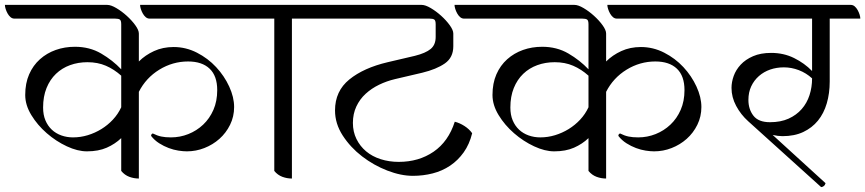

<svg xmlns="http://www.w3.org/2000/svg" viewBox="-59 -722 3533 784"><path d="M436 -158Q411 -134 377 -119Q343 -104 296 -104Q258 -104 214 -124.5Q170 -145 132 -178Q94 -211 69 -252Q44 -293 44 -334Q44 -382 60 -418.5Q76 -455 104 -480Q132 -505 168.5 -518Q205 -531 247 -531Q307 -531 354 -503.5Q401 -476 436 -439V-623Q436 -638 430.5 -642Q425 -646 411 -646H0Q-9 -646 -16 -652Q-23 -658 -28 -667Q-33 -676 -36 -685.5Q-39 -695 -39 -702H379Q394 -702 416 -689Q438 -676 458.5 -657.5Q479 -639 493.5 -619Q508 -599 508 -585V-471Q534 -497 570 -513.5Q606 -530 650 -530Q700 -530 745 -507Q790 -484 823.5 -448Q857 -412 877 -368.5Q897 -325 897 -285Q897 -246 880.5 -212.5Q864 -179 837 -155Q810 -131 775.5 -117.5Q741 -104 704 -104Q689 -104 669.5 -107Q650 -110 630 -117.5Q610 -125 591 -137Q572 -149 558 -167Q558 -175 565 -177Q583 -168 599.5 -164.5Q616 -161 639 -161Q676 -161 710 -174.5Q744 -188 770.5 -213Q797 -238 812.5 -273.5Q828 -309 828 -354Q828 -412 797 -441.5Q766 -471 709 -471Q646 -471 591.5 -437.5Q537 -404 508 -347V7Q488 7 469 0Q450 -7 436 -24ZM239 -161Q270 -161 299.5 -170Q329 -179 355 -195Q381 -211 402 -233.5Q423 -256 436 -284V-413Q407 -439 373.5 -453.5Q340 -468 298 -468Q260 -468 227 -456Q194 -444 169.5 -420.5Q145 -397 131 -362.5Q117 -328 117 -283Q117 -253 126.5 -230.5Q136 -208 152.5 -192.5Q169 -177 191.5 -169Q214 -161 239 -161ZM939 -702Q948 -702 955 -696Q962 -690 967 -681Q972 -672 975 -662.5Q978 -653 978 -646H552Q543 -646 536 -652Q529 -658 524 -667Q519 -676 516 -685.5Q513 -695 513 -702Z M1133 -646V7Q1113 7 1094 0Q1075 -7 1061 -24V-646H939Q930 -646 923 -652Q916 -658 911 -667Q906 -676 903 -685.5Q900 -695 900 -702H1245Q1254 -702 1261 -696Q1268 -690 1273 -681Q1278 -672 1281 -662.5Q1284 -653 1284 -646Z M1836 -646Q1827 -646 1820 -652Q1813 -658 1808 -667Q1803 -676 1800 -685.5Q1797 -695 1797 -702H1914Q1923 -702 1930 -696Q1937 -690 1942 -681Q1947 -672 1950 -662.5Q1953 -653 1953 -646ZM1255 -646Q1251 -646 1244.5 -650.5Q1238 -655 1231.5 -662.5Q1225 -670 1220.5 -680Q1216 -690 1216 -702H1663Q1678 -702 1700 -689Q1722 -676 1742.5 -657.5Q1763 -639 1777.5 -619Q1792 -599 1792 -585V-533Q1792 -487 1757.5 -463Q1723 -439 1665 -425L1554 -399Q1520 -391 1489 -376Q1458 -361 1434 -339Q1410 -317 1396 -287Q1382 -257 1382 -220Q1382 -184 1396.5 -154.5Q1411 -125 1436 -104Q1461 -83 1495.5 -72Q1530 -61 1569 -61Q1651 -61 1711.5 -102.5Q1772 -144 1798 -225Q1818 -220 1837.5 -207.5Q1857 -195 1869 -178Q1858 -133 1834.5 -100Q1811 -67 1779 -45.5Q1747 -24 1708 -14Q1669 -4 1627 -4Q1578 -4 1522.5 -25.5Q1467 -47 1419.5 -83.5Q1372 -120 1340.5 -168.5Q1309 -217 1309 -271Q1309 -350 1367.5 -397.5Q1426 -445 1524 -468L1635 -494Q1679 -505 1699.5 -522Q1720 -539 1720 -571V-623Q1720 -638 1714.5 -642Q1709 -646 1695 -646Z M2344 -158Q2319 -134 2285 -119Q2251 -104 2204 -104Q2166 -104 2122 -124.5Q2078 -145 2040 -178Q2002 -211 1977 -252Q1952 -293 1952 -334Q1952 -382 1968 -418.5Q1984 -455 2012 -480Q2040 -505 2076.5 -518Q2113 -531 2155 -531Q2215 -531 2262 -503.5Q2309 -476 2344 -439V-623Q2344 -638 2338.5 -642Q2333 -646 2319 -646H1908Q1899 -646 1892 -652Q1885 -658 1880 -667Q1875 -676 1872 -685.5Q1869 -695 1869 -702H2287Q2302 -702 2324 -689Q2346 -676 2366.5 -657.5Q2387 -639 2401.5 -619Q2416 -599 2416 -585V-471Q2442 -497 2478 -513.5Q2514 -530 2558 -530Q2608 -530 2653 -507Q2698 -484 2731.5 -448Q2765 -412 2785 -368.5Q2805 -325 2805 -285Q2805 -246 2788.5 -212.5Q2772 -179 2745 -155Q2718 -131 2683.5 -117.5Q2649 -104 2612 -104Q2597 -104 2577.5 -107Q2558 -110 2538 -117.5Q2518 -125 2499 -137Q2480 -149 2466 -167Q2466 -175 2473 -177Q2491 -168 2507.5 -164.5Q2524 -161 2547 -161Q2584 -161 2618 -174.5Q2652 -188 2678.5 -213Q2705 -238 2720.5 -273.5Q2736 -309 2736 -354Q2736 -412 2705 -441.5Q2674 -471 2617 -471Q2554 -471 2499.5 -437.5Q2445 -404 2416 -347V7Q2396 7 2377 0Q2358 -7 2344 -24ZM2147 -161Q2178 -161 2207.5 -170Q2237 -179 2263 -195Q2289 -211 2310 -233.5Q2331 -256 2344 -284V-413Q2315 -439 2281.5 -453.5Q2248 -468 2206 -468Q2168 -468 2135 -456Q2102 -444 2077.5 -420.5Q2053 -397 2039 -362.5Q2025 -328 2025 -283Q2025 -253 2034.5 -230.5Q2044 -208 2060.5 -192.5Q2077 -177 2099.5 -169Q2122 -161 2147 -161ZM2847 -702Q2856 -702 2863 -696Q2870 -690 2875 -681Q2880 -672 2883 -662.5Q2886 -653 2886 -646H2460Q2451 -646 2444 -652Q2437 -658 2432 -667Q2427 -676 2424 -685.5Q2421 -695 2421 -702Z M2996 -227Q2966 -254 2947 -289.5Q2928 -325 2928 -363Q2928 -387 2937 -412Q2946 -437 2965.5 -458Q2985 -479 3016 -492.5Q3047 -506 3090 -506Q3141 -506 3183.5 -485Q3226 -464 3257 -432V-646H2877Q2868 -646 2861 -652Q2854 -658 2849 -667Q2844 -676 2841 -685.5Q2838 -695 2838 -702H3415Q3424 -702 3431 -696Q3438 -690 3443 -681Q3448 -672 3451 -662.5Q3454 -653 3454 -646H3329V-389Q3329 -341 3317 -300Q3305 -259 3281 -229.5Q3257 -200 3221 -183Q3185 -166 3136 -166Q3118 -166 3096 -171L3312 26Q3310 34 3304.5 38Q3299 42 3294 42ZM3085 -223Q3129 -223 3161 -237.5Q3193 -252 3214.5 -276.5Q3236 -301 3246.5 -333.5Q3257 -366 3257 -402Q3233 -424 3203 -435.5Q3173 -447 3142 -447Q3112 -447 3086 -438Q3060 -429 3040 -411.5Q3020 -394 3008.5 -369.5Q2997 -345 2997 -314Q2997 -276 3017.5 -249.5Q3038 -223 3085 -223Z"/></svg>

Font: Gotu
Style: Regular
Weight: 400
Designer: Sarang Kulkarni & Kailash Malviya
Foundry: Ek Type
Version: Version 2.320;hotconv 1.0.109;makeotfexe 2.5.65596; ttfautoh